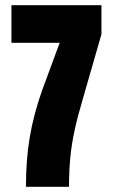

<svg xmlns="http://www.w3.org/2000/svg" viewBox="-20 -720 436 740"><path d="M80 0Q80 -103 94.5 -190Q109 -277 142 -371L210 -555H24V-700H371V-588L301 -345Q280 -275 268 -220Q256 -165 251 -113Q246 -61 246 0Z"/></svg>

Font: Georama ExtraCondensed ExtraBold
Style: Regular
Weight: 800
Width: 2
Designer: Jean-Baptiste Levee
Foundry: Production Type
Version: Version 1.000